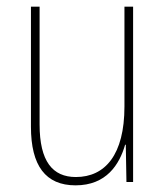

<svg xmlns="http://www.w3.org/2000/svg" viewBox="-20 -547 498 577"><path d="M380 -527H354V-227C354 -82 296 -15 208 -15C138 -15 99 -62 99 -173V-527H73V-166C73 -49 117 10 207 10C300 10 339 -53 356 -112H358L360 0H380Z"/></svg>

Font: Noto Sans Lao UI Cond Thin
Style: Regular
Weight: 100
Width: 3
Designer: Monotype Design Team
Foundry: Monotype Imaging Inc.
Version: Version 2.000